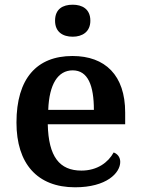

<svg xmlns="http://www.w3.org/2000/svg" viewBox="-20 -786 598 816"><path d="M289 -630C329 -630 364 -650 364 -698C364 -748 329 -766 289 -766C247 -766 214 -748 214 -698C214 -650 247 -630 289 -630ZM299 10C433 10 491 -51 491 -98C491 -119 478 -133 463 -138C440 -96 394 -61 326 -61C233 -61 186 -120 183 -258H512V-308C512 -466 427 -548 288 -548C136 -548 50 -452 50 -265C50 -91 138 10 299 10ZM379 -319H185C189 -428 226 -487 289 -487C354 -487 379 -422 379 -319Z"/></svg>

Font: Noto Serif Georgian SemiBold
Style: Regular
Weight: 600
Designer: Monotype Design Team, Akaki Razmadze
Foundry: Google LLC
Version: Version 2.003